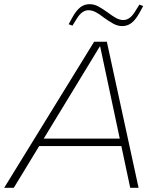

<svg xmlns="http://www.w3.org/2000/svg" viewBox="-63 -900 737 920"><path d="M-43 0 388 -700H449L601 0H561L417 -677H415L3 0ZM103 -200 110 -236H535L528 -200ZM284 -777 266 -784 284 -817Q303 -851 322.5 -865.5Q342 -880 366 -880Q389 -880 409.5 -868.5Q430 -857 455 -839Q476 -823 493.5 -813.5Q511 -804 528 -804Q543 -804 557 -813.5Q571 -823 585 -846L605 -878L623 -871L605 -838Q586 -804 566.5 -789.5Q547 -775 523 -775Q501 -775 480 -786.5Q459 -798 434 -816Q413 -833 395.5 -842Q378 -851 361 -851Q346 -851 332 -841.5Q318 -832 304 -809Z"/></svg>

Font: REM Thin
Style: Italic
Weight: 250
Italic angle: -11°
Designer: Octavio Pardo
Foundry: Ashler Design
Version: Version 1.005;gftools[0.9.28]